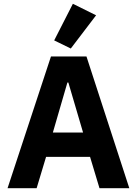

<svg xmlns="http://www.w3.org/2000/svg" viewBox="-20 -997 725 1017"><path d="M507 0 457 -166H224L174 0H20L250 -698H438L665 0ZM342 -560H337L260 -295H420ZM355 -740 267 -783 366 -977 489 -916Z"/></svg>

Font: IBM Plex Arabic
Style: Bold
Weight: 700
Designer: Mike Abbink, Paul van der Laan, Pieter van Rosmalen, Wael Morcos, Khajak Apelian
Foundry: Bold Monday
Version: Version 1.0